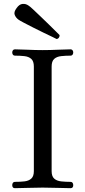

<svg xmlns="http://www.w3.org/2000/svg" viewBox="-20 -984 446 1004"><path d="M58 0Q44 0 44 -16Q44 -23 47.5 -28Q51 -33 58 -33Q85 -33 107.5 -35.5Q130 -38 143.5 -50Q157 -62 157 -89V-636Q157 -664 143.5 -676Q130 -688 107.5 -690.5Q85 -693 58 -693Q51 -693 47.5 -698Q44 -703 44 -710Q44 -716 47.5 -721Q51 -726 58 -726Q82 -726 123.5 -724Q165 -722 203 -722Q242 -722 283 -724Q324 -726 349 -726Q356 -726 359.5 -721Q363 -716 363 -710Q363 -703 359.5 -698Q356 -693 349 -693Q323 -693 300 -690.5Q277 -688 263.5 -676Q250 -664 250 -636V-89Q250 -62 263.5 -50Q277 -38 300 -35.5Q323 -33 349 -33Q356 -33 359.5 -28Q363 -23 363 -16Q363 0 349 0Q324 0 283 -1.5Q242 -3 203 -3Q165 -3 123.5 -1.5Q82 0 58 0ZM276 -780Q273 -782 254 -791Q235 -800 208 -813Q181 -826 153.5 -840Q126 -854 105 -865Q84 -876 77 -881Q63 -891 57 -906Q51 -921 67 -942Q81 -962 98 -963.5Q115 -965 129 -955Q136 -951 153.5 -934.5Q171 -918 193 -897Q215 -876 236.5 -855Q258 -834 273 -819Q288 -804 291 -801Q293 -795 288.5 -788Q284 -781 276 -780Z"/></svg>

Font: Zen Old Mincho
Style: Regular
Weight: 400
Designer: Yoshimichi Ohira
Foundry: Positype
Version: Version 1.001